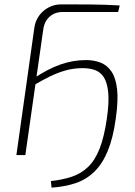

<svg xmlns="http://www.w3.org/2000/svg" viewBox="-20 -710 619 879"><path d="M216 149 213 119Q267 113 309 99Q351 85 383 54.5Q415 24 436 -29.5Q457 -83 469 -166Q480 -240 475.5 -286Q471 -332 455.5 -356Q440 -380 415.5 -389Q391 -398 359 -398Q317 -398 280 -387.5Q243 -377 206.5 -359Q170 -341 128 -316L131 -349Q198 -394 256 -414.5Q314 -435 374 -435Q410 -435 440 -423.5Q470 -412 490 -383Q510 -354 516 -302Q522 -250 510 -167Q498 -79 473.5 -19.5Q449 40 412 76Q375 112 326 128.5Q277 145 216 149ZM260 -690Q328 -690 395 -689.5Q462 -689 528 -685L521 -655H266Q231 -655 207 -633.5Q183 -612 178 -575L96 0H55L137 -581Q141 -613 158.5 -637.5Q176 -662 202.5 -676Q229 -690 260 -690Z"/></svg>

Font: Exo 2 ExtraLight
Style: Italic
Weight: 250
Italic angle: -8°
Designer: Natanael Gama
Foundry: Natanael Gama
Version: Version 2.010